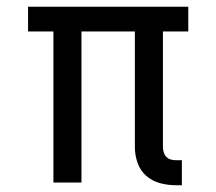

<svg xmlns="http://www.w3.org/2000/svg" viewBox="-20 -540 640 568"><path d="M501 8Q477 8 454 2Q431 -4 413 -19.5Q395 -35 387 -58Q379 -81 379 -104V-447H221V0H138V-447H63V-520H537V-447H462V-104Q462 -97 464.5 -89Q467 -81 472.5 -75.5Q478 -70 485.5 -68Q493 -66 501 -66H518V8Z"/></svg>

Font: Iosevka Fixed Extended
Style: Regular
Weight: 400
Width: 7
Monospace: yes
Designer: Belleve Invis
Foundry: Belleve Invis
Version: Version 24.1.1; ttfautohint (v1.8.4)